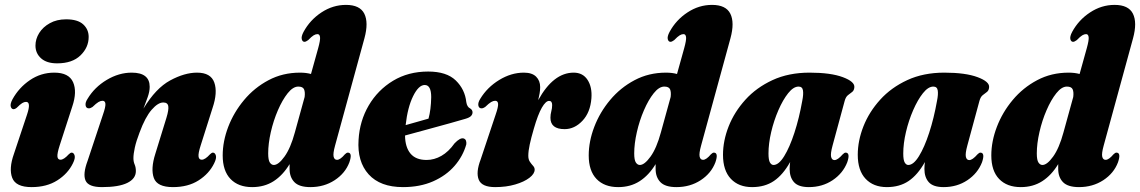

<svg xmlns="http://www.w3.org/2000/svg" viewBox="-20 -755 4661 785"><path d="M213.5 -496Q171 -496 148 -516.5Q125 -537 125 -568.5Q125 -595.5 140.2 -620Q155.5 -644.5 183.8 -660.2Q212 -676 250.5 -676Q297.5 -676 320 -655.5Q342.5 -635 342.5 -604Q342.5 -561 309 -528.5Q275.5 -496 213.5 -496ZM224 -160.5Q213.5 -128 214.8 -115Q216 -102 227.5 -102Q241 -102 261 -124Q268 -131 273 -131Q281.5 -131 285 -119.5Q288.5 -108 278 -87Q257.5 -45 214.2 -17.5Q171 10 109 10Q44.5 10 30 -27.8Q15.5 -65.5 37 -126L90.5 -286.5Q108 -338.5 86.5 -338.5Q79 -338.5 70.8 -333.5Q62.5 -328.5 48 -314Q41 -308.5 36 -308.5Q27 -308.5 24 -319.2Q21 -330 31 -349Q57.5 -397 102.5 -427.5Q147.5 -458 202 -458Q261.5 -458 278.8 -419Q296 -380 275.5 -319.5Z M343.5 -312Q332 -312 330 -324Q328 -336 338 -351Q366.5 -398.5 416.2 -428.2Q466 -458 518.5 -458Q592 -458 592 -400Q592 -381 583.8 -357.8Q575.5 -334.5 566.5 -311Q617 -394.5 675.8 -426.2Q734.5 -458 785.5 -458Q842 -458 856.2 -417.5Q870.5 -377 849 -313.5L800.5 -160.5Q790 -128 791.8 -115Q793.5 -102 805 -102Q818.5 -102 838.5 -124Q845.5 -131 850.5 -131Q859 -131 862.5 -119.5Q866 -108 855.5 -87Q835 -45 792 -17.5Q749 10 687 10Q622.5 10 609 -27.2Q595.5 -64.5 615 -126L660.5 -273.5Q670.5 -306 668 -321Q665.5 -336 647.5 -336Q626 -336 600 -306.2Q574 -276.5 550.5 -213Q537 -178 531.2 -151.5Q525.5 -125 525.5 -108.5Q525.5 -94 530.5 -82.5Q535.5 -71 535.5 -55.5Q535.5 -24.5 500.5 -7.2Q465.5 10 397 10Q341.5 10 329.8 -16.8Q318 -43.5 338 -97L401 -286.5Q412 -318 411 -330.5Q410 -343 399 -343Q391.5 -343 382.5 -337.8Q373.5 -332.5 358 -317.5Q349.5 -312 343.5 -312Z M1470 -598.5 1350 -160Q1341 -127.5 1344 -114.5Q1347 -101.5 1358 -101.5Q1371 -101.5 1390 -124Q1397 -131 1402 -131Q1422 -131 1408.5 -91.5Q1391.5 -46.5 1348.2 -18.2Q1305 10 1249 10Q1203.5 10 1183.8 -10.2Q1164 -30.5 1164 -64.5Q1164 -74.5 1164 -84Q1136.5 -38.5 1098.8 -14.2Q1061 10 1011 10Q954.5 10 922.5 -23.2Q890.5 -56.5 890.5 -119.5Q890.5 -177 913.2 -236.5Q936 -296 978 -346.2Q1020 -396.5 1078 -427.2Q1136 -458 1206.5 -458Q1231.5 -458 1251.5 -452.5L1281 -558.5Q1290 -591 1288.5 -603.2Q1287 -615.5 1278 -615.5Q1270.5 -615.5 1262.2 -610.5Q1254 -605.5 1240 -591Q1230.5 -584 1225 -584Q1216.5 -584 1213.8 -594.8Q1211 -605.5 1221 -624.5Q1247.5 -673.5 1294.2 -704.2Q1341 -735 1394.5 -735Q1451.5 -735 1469.5 -699Q1487.5 -663 1470 -598.5ZM1076.5 -128Q1076.5 -100.5 1083.2 -90.5Q1090 -80.5 1099.5 -80.5Q1118.5 -80.5 1143.2 -114.8Q1168 -149 1185.5 -213.5L1225.5 -358.5Q1228 -379 1223 -390Q1218 -401 1199.5 -401Q1178 -401 1156.2 -373.8Q1134.5 -346.5 1116.2 -304.2Q1098 -262 1087.2 -214.8Q1076.5 -167.5 1076.5 -128Z M1886.5 -165Q1873 -116.5 1838.5 -76.8Q1804 -37 1750.5 -13.5Q1697 10 1627.5 10Q1534.5 10 1487.2 -42.2Q1440 -94.5 1446 -183.5Q1450.5 -260.5 1487.5 -323.8Q1524.5 -387 1587 -424.8Q1649.5 -462.5 1730.5 -462.5Q1806 -462.5 1843.5 -426Q1881 -389.5 1886.5 -337.5Q1889.5 -317.5 1902.5 -311.5Q1912 -305.5 1912 -295.5Q1912 -287.5 1905.8 -280.8Q1899.5 -274 1882 -269Q1861 -262.5 1819 -251Q1777 -239.5 1727.8 -226Q1678.5 -212.5 1636 -201Q1636.5 -153.5 1658.2 -127.2Q1680 -101 1724 -101Q1755.5 -101 1784.8 -117.8Q1814 -134.5 1838.5 -169Q1861.5 -193 1875.5 -189Q1883 -186.5 1885.2 -179.8Q1887.5 -173 1886.5 -165ZM1716.5 -407.5Q1691.5 -407.5 1669 -361.8Q1646.5 -316 1638.5 -243.5Q1663.5 -250.5 1688.2 -257.5Q1713 -264.5 1732 -270Q1742 -306 1743 -358Q1743 -407.5 1716.5 -407.5Z M1949 -312Q1938 -312 1935.8 -323.5Q1933.5 -335 1943.5 -351Q1972 -398 2021 -428Q2070 -458 2122 -458Q2155.5 -458 2172 -441.5Q2188.5 -425 2188.5 -399Q2188.5 -386.5 2186.2 -373Q2184 -359.5 2180.5 -345.5Q2242.5 -458 2325.5 -458Q2363 -458 2382.2 -428.5Q2401.5 -399 2398 -353Q2393.5 -295 2361.2 -261Q2329 -227 2288.5 -227Q2230.5 -227 2230.5 -273.5Q2230.5 -287 2234 -299.8Q2237.5 -312.5 2237.5 -325.5Q2237.5 -342.5 2225 -342.5Q2211.5 -342.5 2195.5 -315Q2179.5 -287.5 2162.5 -228.5Q2151.5 -191 2145.8 -164.2Q2140 -137.5 2140 -118Q2140 -103 2146.5 -93.5Q2153 -84 2159.5 -77Q2166 -70 2166 -61.5Q2166 -44.5 2144.5 -28Q2123 -11.5 2086.5 -0.8Q2050 10 2004.5 10Q1950 10 1937.5 -20Q1925 -50 1945 -102.5L2006.5 -286.5Q2017.5 -318 2016.5 -330.5Q2015.5 -343 2004.5 -343Q1997 -343 1988 -337.8Q1979 -332.5 1963.5 -317.5Q1955.5 -312 1949 -312Z M2966.5 -598.5 2846.5 -160Q2837.5 -127.5 2840.5 -114.5Q2843.5 -101.5 2854.5 -101.5Q2867.5 -101.5 2886.5 -124Q2893.5 -131 2898.5 -131Q2918.5 -131 2905 -91.5Q2888 -46.5 2844.8 -18.2Q2801.5 10 2745.5 10Q2700 10 2680.2 -10.2Q2660.5 -30.5 2660.5 -64.5Q2660.5 -74.5 2660.5 -84Q2633 -38.5 2595.2 -14.2Q2557.5 10 2507.5 10Q2451 10 2419 -23.2Q2387 -56.5 2387 -119.5Q2387 -177 2409.8 -236.5Q2432.5 -296 2474.5 -346.2Q2516.5 -396.5 2574.5 -427.2Q2632.5 -458 2703 -458Q2728 -458 2748 -452.5L2777.5 -558.5Q2786.5 -591 2785 -603.2Q2783.5 -615.5 2774.5 -615.5Q2767 -615.5 2758.8 -610.5Q2750.5 -605.5 2736.5 -591Q2727 -584 2721.5 -584Q2713 -584 2710.2 -594.8Q2707.5 -605.5 2717.5 -624.5Q2744 -673.5 2790.8 -704.2Q2837.5 -735 2891 -735Q2948 -735 2966 -699Q2984 -663 2966.5 -598.5ZM2573 -128Q2573 -100.5 2579.8 -90.5Q2586.5 -80.5 2596 -80.5Q2615 -80.5 2639.8 -114.8Q2664.5 -149 2682 -213.5L2722 -358.5Q2724.5 -379 2719.5 -390Q2714.5 -401 2696 -401Q2674.5 -401 2652.8 -373.8Q2631 -346.5 2612.8 -304.2Q2594.5 -262 2583.8 -214.8Q2573 -167.5 2573 -128Z M3384 -160Q3375 -127 3378 -113.8Q3381 -100.5 3392 -100.5Q3405 -100.5 3425.5 -124Q3432.5 -131 3437 -131Q3457.5 -131 3444 -91.5Q3426.5 -46.5 3384.2 -18.2Q3342 10 3287 10Q3244.5 10 3226.5 -10Q3208.5 -30 3208.5 -64.5Q3208.5 -76.5 3210.5 -92.5Q3181 -40 3144 -15Q3107 10 3055 10Q3000 10 2968 -24Q2936 -58 2936 -122Q2936 -179.5 2959.2 -238.5Q2982.5 -297.5 3027.5 -347.2Q3072.5 -397 3138.5 -427.5Q3204.5 -458 3290 -458Q3376.5 -458 3426 -439.5Q3475.5 -421 3473 -398Q3472 -385 3464 -379Q3456 -373 3447 -366Q3438 -359 3433.5 -342.5ZM3122 -127.5Q3122 -100.5 3128 -90.5Q3134 -80.5 3142.5 -80.5Q3164 -80.5 3186.2 -116.5Q3208.5 -152.5 3228 -212.2Q3247.5 -272 3260 -342.5Q3265.5 -369.5 3263 -385.2Q3260.5 -401 3245 -401Q3224 -401 3202.5 -374Q3181 -347 3162.5 -304.5Q3144 -262 3133 -215Q3122 -168 3122 -127.5Z M3935 -160Q3926 -127 3929 -113.8Q3932 -100.5 3943 -100.5Q3956 -100.5 3976.5 -124Q3983.5 -131 3988 -131Q4008.5 -131 3995 -91.5Q3977.5 -46.5 3935.2 -18.2Q3893 10 3838 10Q3795.5 10 3777.5 -10Q3759.5 -30 3759.5 -64.5Q3759.5 -76.5 3761.5 -92.5Q3732 -40 3695 -15Q3658 10 3606 10Q3551 10 3519 -24Q3487 -58 3487 -122Q3487 -179.5 3510.2 -238.5Q3533.5 -297.5 3578.5 -347.2Q3623.5 -397 3689.5 -427.5Q3755.5 -458 3841 -458Q3927.5 -458 3977 -439.5Q4026.5 -421 4024 -398Q4023 -385 4015 -379Q4007 -373 3998 -366Q3989 -359 3984.5 -342.5ZM3673 -127.5Q3673 -100.5 3679 -90.5Q3685 -80.5 3693.5 -80.5Q3715 -80.5 3737.2 -116.5Q3759.5 -152.5 3779 -212.2Q3798.5 -272 3811 -342.5Q3816.5 -369.5 3814 -385.2Q3811.5 -401 3796 -401Q3775 -401 3753.5 -374Q3732 -347 3713.5 -304.5Q3695 -262 3684 -215Q3673 -168 3673 -127.5Z M4612.5 -598.5 4492.5 -160Q4483.5 -127.5 4486.5 -114.5Q4489.5 -101.5 4500.5 -101.5Q4513.5 -101.5 4532.5 -124Q4539.5 -131 4544.5 -131Q4564.5 -131 4551 -91.5Q4534 -46.5 4490.8 -18.2Q4447.5 10 4391.5 10Q4346 10 4326.2 -10.2Q4306.5 -30.5 4306.5 -64.5Q4306.5 -74.5 4306.5 -84Q4279 -38.5 4241.2 -14.2Q4203.5 10 4153.5 10Q4097 10 4065 -23.2Q4033 -56.5 4033 -119.5Q4033 -177 4055.8 -236.5Q4078.5 -296 4120.5 -346.2Q4162.5 -396.5 4220.5 -427.2Q4278.5 -458 4349 -458Q4374 -458 4394 -452.5L4423.5 -558.5Q4432.5 -591 4431 -603.2Q4429.5 -615.5 4420.5 -615.5Q4413 -615.5 4404.8 -610.5Q4396.5 -605.5 4382.5 -591Q4373 -584 4367.5 -584Q4359 -584 4356.2 -594.8Q4353.5 -605.5 4363.5 -624.5Q4390 -673.5 4436.8 -704.2Q4483.5 -735 4537 -735Q4594 -735 4612 -699Q4630 -663 4612.5 -598.5ZM4219 -128Q4219 -100.5 4225.8 -90.5Q4232.5 -80.5 4242 -80.5Q4261 -80.5 4285.8 -114.8Q4310.5 -149 4328 -213.5L4368 -358.5Q4370.5 -379 4365.5 -390Q4360.5 -401 4342 -401Q4320.5 -401 4298.8 -373.8Q4277 -346.5 4258.8 -304.2Q4240.5 -262 4229.8 -214.8Q4219 -167.5 4219 -128Z"/></svg>

Font: Fraunces 144pt S050 Black
Style: Italic
Weight: 900
Italic angle: -16°
Version: Version 1.000; ttfautohint (v1.8.3)